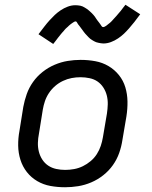

<svg xmlns="http://www.w3.org/2000/svg" viewBox="-20 -780 640 808"><path d="M254 8Q222 8 192 2.5Q162 -3 136.5 -18Q111 -33 93 -56Q75 -79 66 -107.5Q57 -136 56.5 -167Q56 -198 62 -230L78 -330Q83 -357 92.5 -384Q102 -411 119 -435Q136 -459 159.5 -477.5Q183 -496 210 -507.5Q237 -519 264.5 -523.5Q292 -528 319 -528Q351 -528 381 -522.5Q411 -517 436.5 -502Q462 -487 480.5 -464Q499 -441 507.5 -412.5Q516 -384 516.5 -353Q517 -322 512 -290L495 -190Q491 -163 481.5 -136Q472 -109 455 -85Q438 -61 414.5 -42.5Q391 -24 364 -12.5Q337 -1 309 3.5Q281 8 254 8ZM254 -65Q273 -65 292 -68.5Q311 -72 328.5 -80.5Q346 -89 361.5 -102Q377 -115 387.5 -131.5Q398 -148 404 -166Q410 -184 413 -202L430 -302Q433 -322 433.5 -341Q434 -360 429.5 -378Q425 -396 415 -411.5Q405 -427 390.5 -437Q376 -447 357 -451Q338 -455 319 -455Q300 -455 281.5 -451.5Q263 -448 245 -439.5Q227 -431 212 -418Q197 -405 186 -388.5Q175 -372 169 -354Q163 -336 160 -318L144 -218Q140 -198 139.5 -179Q139 -160 143.5 -142Q148 -124 158 -108.5Q168 -93 183 -83Q198 -73 216.5 -69Q235 -65 254 -65ZM204 -595 142 -636Q155 -653 166.5 -668Q178 -683 189 -695Q200 -707 210.5 -717Q221 -727 235 -736.5Q249 -746 265 -752Q281 -758 297 -758Q302 -758 307.5 -757.5Q313 -757 318 -756Q323 -755 327.5 -753Q332 -751 336 -748.5Q340 -746 344 -743.5Q348 -741 351.5 -738Q355 -735 359 -731.5Q363 -728 366.5 -724.5Q370 -721 373.5 -717Q377 -713 379.5 -709.5Q382 -706 384 -702.5Q386 -699 390 -694Q394 -689 397 -685Q400 -681 402.5 -677.5Q405 -674 407.5 -670Q410 -666 414 -666Q417 -666 421 -668Q425 -670 427.5 -672Q430 -674 435 -678Q440 -682 442 -683.5Q444 -685 446 -687Q448 -689 450.5 -691.5Q453 -694 455 -696.5Q457 -699 459.5 -701.5Q462 -704 464.5 -707Q467 -710 470 -713Q473 -716 475.5 -719.5Q478 -723 481.5 -726.5Q485 -730 488 -734Q491 -738 494 -742Q497 -746 500.5 -750.5Q504 -755 508 -760L570 -720Q557 -702 545.5 -687.5Q534 -673 523 -660.5Q512 -648 501.5 -638Q491 -628 477 -618.5Q463 -609 447 -603Q431 -597 415 -597Q410 -597 404.5 -598Q399 -599 394 -600Q389 -601 384.5 -602.5Q380 -604 376 -606.5Q372 -609 367.5 -611.5Q363 -614 359.5 -617Q356 -620 352.5 -623.5Q349 -627 345.5 -631Q342 -635 338.5 -638.5Q335 -642 332.5 -646Q330 -650 327.5 -653Q325 -656 321.5 -661Q318 -666 314.5 -670.5Q311 -675 308.5 -678Q306 -681 304 -685.5Q302 -690 298 -690Q295 -690 291 -687.5Q287 -685 284 -683Q281 -681 276.5 -677.5Q272 -674 270 -672Q268 -670 266 -668Q264 -666 261.5 -664Q259 -662 256.5 -659.5Q254 -657 252 -654.5Q250 -652 247.5 -649Q245 -646 241.5 -642.5Q238 -639 236 -636Q234 -633 230.5 -629Q227 -625 224 -621Q221 -617 218 -613Q215 -609 211.5 -604.5Q208 -600 204 -595Z"/></svg>

Font: Iosevka Custom Oblique
Style: Regular
Weight: 400
Italic angle: -9°
Designer: Belleve Invis
Foundry: Belleve Invis
Version: Version 27.0.1